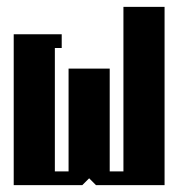

<svg xmlns="http://www.w3.org/2000/svg" viewBox="-20 -540 520 560"><path d="M340 -520H460V0H260L240 -20L220 0H20V-440H160V-400H140V-40H180V-340H300V-40H340Z"/></svg>

Font: SOV_poster
Style: Bold
Weight: 700
Version: Version 1.00